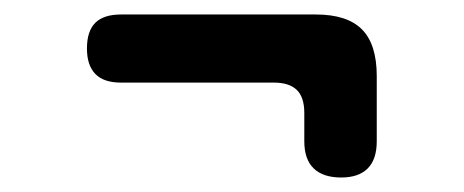

<svg xmlns="http://www.w3.org/2000/svg" viewBox="-20 -422 640 265"><path d="M500 -227Q500 -202 487.5 -189.5Q475 -177 451 -177Q426 -177 413 -189.5Q400 -202 400 -227V-266Q400 -288 389.5 -298Q379 -308 358 -308H147Q123 -308 111.5 -320Q100 -332 100 -355Q100 -379 111.5 -390.5Q123 -402 147 -402H416Q459 -402 479.5 -381.5Q500 -361 500 -317Z"/></svg>

Font: Maple Mono Medium
Style: Regular
Weight: 500
Monospace: yes
Designer: subframe7536
Version: Version 7.000